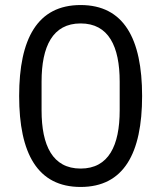

<svg xmlns="http://www.w3.org/2000/svg" viewBox="-20 -730 640 762"><path d="M300 12C471 12 544 -121 544 -349C544 -577 471 -710 300 -710C129 -710 56 -577 56 -349C56 -121 129 12 300 12ZM300 -61C189 -61 145 -152 145 -292V-406C145 -546 189 -637 300 -637C411 -637 455 -546 455 -406V-292C455 -152 411 -61 300 -61Z"/></svg>

Font: IBM Mono
Style: Regular
Weight: 400
Monospace: yes
Designer: Mike Abbink, Paul van der Laan, Pieter van Rosmalen
Foundry: Bold Monday
Version: Version 2.3